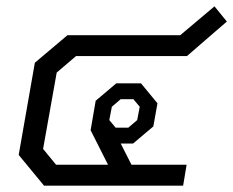

<svg xmlns="http://www.w3.org/2000/svg" viewBox="-20 -586 736 606"><path d="M39 -97 90 -388 193 -475H549L657 -566L696 -518L570 -409H220L159 -357L116 -116L157 -66H321L266 -175L282 -268L347 -323H425L477 -260L464 -187L400 -133H361L395 -66H569L558 0H119ZM385 -183 413 -207 421 -249 401 -273H361L333 -249L325 -207L345 -183Z"/></svg>

Font: Chakra Petch
Style: Italic
Weight: 400
Italic angle: -10°
Designer: Katatrad Aksorn Co.,Ltd.
Foundry: Cadson Demak Co.,Ltd.
Version: Version 1.000; ttfautohint (v1.6)